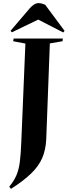

<svg xmlns="http://www.w3.org/2000/svg" viewBox="-20 -976 435 1225"><path d="M142 -698 64 -713 67 -730H381L379 -713L298 -699L275 -88Q272 -20 249.5 32Q227 84 178.5 131Q130 178 50 229L39 215Q69 179 84.5 143Q100 107 106.5 57Q113 7 116 -73ZM392 -779 383 -769 224 -851 56 -770 47 -779 169 -922Q198 -956 226 -956Q238 -956 247.5 -953Q257 -950 268 -946Z"/></svg>

Font: Literata 72pt
Style: Bold Italic
Weight: 700
Italic angle: -2°
Designer: Latin by Veronika Burian and Jose Scaglione. Greek by Irene Vlachou. Cyrillic by Vera Evstafieva
Foundry: TypeTogether
Version: Version 3.002